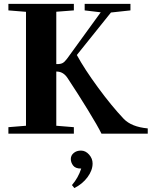

<svg xmlns="http://www.w3.org/2000/svg" viewBox="-20 -683 797 981"><path d="M22.9 0V-33.2L112.8 -40.5V-622.6L22.9 -629.9V-663.1H357.4V-629.9L267.6 -623V-355.5H272Q290 -355.5 300.3 -361.1Q310.5 -366.7 322.8 -383.3L494.6 -620.1L412.6 -629.9V-663.1H646.5V-629.9L546.9 -619.1L372.6 -401.9Q411.6 -330.1 481 -235.6Q550.3 -141.1 611.8 -76.2Q651.4 -34.7 734.9 -26.9V0H498.5Q480 -38.1 429 -121.3Q377.9 -204.6 325.2 -284.2Q303.2 -317.4 269.5 -317.4H267.6V-40.5L357.4 -33.2V0ZM359.9 277.8 347.7 262.7Q379.9 225.1 395 178.2H393.1Q365.2 178.2 353.5 162.6Q341.8 147 341.8 129.4Q341.8 111.3 356.4 98.9Q371.1 86.4 393.6 86.4Q417 86.4 435.1 106.7Q453.1 127 453.1 152.3Q453.1 187 427.5 221.9Q401.9 256.8 359.9 277.8Z"/></svg>

Font: Elstob 10pt
Style: Bold
Weight: 700
Designer: Peter S. Baker
Version: Version 1.015